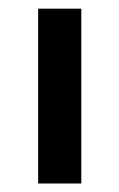

<svg xmlns="http://www.w3.org/2000/svg" viewBox="-20 -432 281 452"><path d="M69.8 0H171.4V-411.6H69.8Z"/></svg>

Font: Now SemiBold
Style: Regular
Weight: 600
Designer: Alfredo Marco Pradil
Foundry: Alfredo Marco Pradil
Version: Version 1.200;hotconv 1.0.109;makeotfexe 2.5.65596